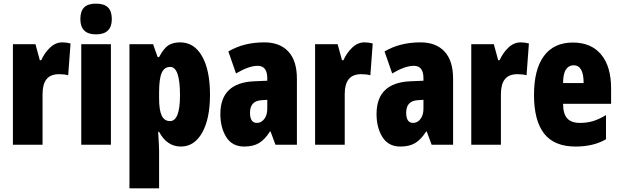

<svg xmlns="http://www.w3.org/2000/svg" viewBox="-20 -796 3408 1056"><path d="M368 -557 355 -382Q335 -388 305 -388Q258 -388 236 -360.5Q214 -333 214 -278V0H51V-553H175L199 -465H207Q224 -504 254.5 -533.5Q285 -563 323 -563Q344 -563 368 -557Z M595 -691Q595 -607 508 -607Q422 -607 422 -691Q422 -734 442.5 -755Q463 -776 508 -776Q553 -776 574 -755Q595 -734 595 -691ZM590 0H427V-553H590Z M1135 -275Q1135 -143 1092 -66.5Q1049 10 975 10Q898 10 855 -71H850Q855 12 855 35V240H692V-553H822L847 -482H855Q881 -531 906.5 -547Q932 -563 971 -563Q1048 -563 1091.5 -486.5Q1135 -410 1135 -275ZM855 -288V-256Q855 -190 869.5 -160Q884 -130 915 -130Q970 -130 970 -273Q970 -428 916 -428Q884 -428 869.5 -395.5Q855 -363 855 -288Z M1613 -363V0H1495L1468 -73H1465Q1437 -29 1405 -9.5Q1373 10 1323 10Q1257 10 1224.5 -42Q1192 -94 1192 -169Q1192 -341 1378 -349L1450 -352V-366Q1450 -434 1397 -434Q1349 -434 1278 -392L1236 -513Q1320 -563 1434 -563Q1519 -563 1566 -512.5Q1613 -462 1613 -363ZM1420 -245Q1355 -242 1355 -176Q1355 -120 1393 -120Q1417 -120 1433.5 -141.5Q1450 -163 1450 -198V-247Z M2030 -557 2017 -382Q1997 -388 1967 -388Q1920 -388 1898 -360.5Q1876 -333 1876 -278V0H1713V-553H1837L1861 -465H1869Q1886 -504 1916.5 -533.5Q1947 -563 1985 -563Q2006 -563 2030 -557Z M2472 -363V0H2354L2327 -73H2324Q2296 -29 2264 -9.5Q2232 10 2182 10Q2116 10 2083.5 -42Q2051 -94 2051 -169Q2051 -341 2237 -349L2309 -352V-366Q2309 -434 2256 -434Q2208 -434 2137 -392L2095 -513Q2179 -563 2293 -563Q2378 -563 2425 -512.5Q2472 -462 2472 -363ZM2279 -245Q2214 -242 2214 -176Q2214 -120 2252 -120Q2276 -120 2292.5 -141.5Q2309 -163 2309 -198V-247Z M2889 -557 2876 -382Q2856 -388 2826 -388Q2779 -388 2757 -360.5Q2735 -333 2735 -278V0H2572V-553H2696L2720 -465H2728Q2745 -504 2775.5 -533.5Q2806 -563 2844 -563Q2865 -563 2889 -557Z M3341 -310V-225H3077Q3077 -170 3099.5 -145Q3122 -120 3170 -120Q3209 -120 3242 -130Q3275 -140 3313 -163V-30Q3244 10 3146 10Q3028 10 2972.5 -61.5Q2917 -133 2917 -274Q2917 -414 2971.5 -488Q3026 -562 3131 -562Q3231 -562 3286 -496.5Q3341 -431 3341 -310ZM3077 -339H3190Q3190 -437 3135 -437Q3108 -437 3092.5 -413.5Q3077 -390 3077 -339Z"/></svg>

Font: Noto Sans UI CondBlack
Style: Regular
Weight: 900
Width: 3
Designer: Monotype Design Team
Foundry: Monotype Imaging Inc.
Version: Version 1.001